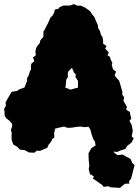

<svg xmlns="http://www.w3.org/2000/svg" viewBox="-26 -713 674 933"><path d="M141 29 115 28 95 17 71 14 56 -1 39 -10 31 -31 30 -47 31 -68 27 -82 33 -98V-111L21 -125L6 -137L-3 -149L-4 -169L-6 -184L3 -200L1 -216L8 -228L20 -249L31 -267L57 -271L66 -278L93 -288L106 -321L105 -332L114 -348L119 -366L125 -376L124 -391L126 -403L141 -416L134 -434L148 -444L146 -463L150 -480L157 -492L167 -503L170 -517L185 -535V-560L191 -568L200 -587L207 -600L219 -627L229 -637L237 -651L240 -666L259 -671L263 -678L282 -686H314L333 -693L351 -685L365 -686L381 -679L388 -676L411 -659L422 -643L432 -631L445 -601L451 -586L450 -578L460 -562L464 -545L472 -533L475 -516V-501L492 -489L485 -477L503 -458L496 -445L509 -436L511 -425L520 -408L517 -398L523 -376L538 -365L531 -347L538 -337L553 -321L561 -294L565 -279L569 -265L568 -253L577 -241L574 -223L581 -211L591 -194L587 -180L605 -169L607 -156L612 -137L603 -125L614 -106L619 -78L617 -65L614 -50L624 -41L613 -20L592 -4L583 11L557 19L542 26L517 20L490 19L451 4L437 -11L436 -24L427 -37L418 -64L413 -84L404 -97L393 -96L384 -95L373 -97L363 -98L352 -97L342 -96L332 -94L324 -93L312 -92H301L293 -95L286 -98L258 -92L242 -88L237 -66L238 -44L228 -38L222 -24L209 -8L204 5L169 20L153 19ZM317 -277 322 -279 330 -281 336 -283 343 -285 347 -286 353 -287V-320L350 -324L348 -327L346 -331L343 -335L341 -339V-343L342 -348V-352L333 -361L331 -367L329 -370L327 -375L326 -379L324 -384L310 -370L305 -364L304 -360V-356L303 -350L305 -342L300 -332L296 -326L294 -308V-303L293 -295L291 -288L295 -286L303 -283ZM510 197 501 192 477 195 473 188 448 170 426 155 430 144 411 133 405 109 408 93 405 64 404 32 418 7 460 -21 476 -29 514 -16 527 -21 533 -10H545L534 6L528 28L545 41L570 38L609 60L616 78L628 90L620 120L611 155L601 168L603 179L581 180L557 200Z"/></svg>

Font: Winky Rough Black
Style: Regular
Weight: 900
Designer: Simon Atzbach
Foundry: typofactur
Version: Version 1.206; ttfautohint (v1.8.4.7-5d5b)